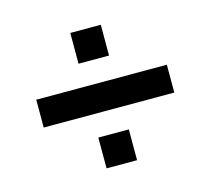

<svg xmlns="http://www.w3.org/2000/svg" viewBox="-80 -634 760 693"><g transform="rotate(-15 300.0 -287.0)"><path d="M56 -235V-339H544V-235ZM237 -34V-149H351V-34ZM237 -425V-540H351V-425Z"/></g></svg>

Font: Nunito Sans 12pt ExtraBold
Style: Regular
Weight: 800
Designer: Vernon Adams
Foundry: Vernon Adams
Version: Version 3.101;gftools[0.9.27]